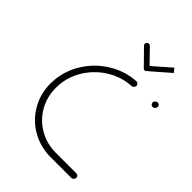

<svg xmlns="http://www.w3.org/2000/svg" viewBox="-201 -776 870 870"><g transform="rotate(45 233.5 -341.5)"><path d="M48.1 -236.3Q48.1 -247.8 49.3 -259.3Q55.2 -327 92.8 -385Q130.4 -443 189.6 -478.7Q248.9 -514.4 316.3 -518.1Q322.2 -518.5 326.9 -514.4Q331.5 -510.4 331.5 -504.1Q331.5 -497.4 326.7 -492.6Q321.9 -487.8 315.6 -487.4Q255.9 -484.1 203.9 -452.8Q151.9 -421.5 118.5 -370.4Q85.2 -319.3 80 -259.3Q79.3 -252.6 79.3 -238.9Q79.3 -181.1 106.7 -133.5Q134.1 -85.9 181.9 -58.3Q229.6 -30.7 288.1 -30.7H419.3Q425.2 -30.7 429.3 -26.7Q433.3 -22.6 433.3 -17Q433.3 -10 428.5 -5Q423.7 0 417 0H285.9Q219.3 0 164.8 -31.3Q110.4 -62.6 79.3 -116.7Q48.1 -170.7 48.1 -236.3ZM436.3 -501.9Q436.3 -508.5 441.3 -513.5Q446.3 -518.5 453 -518.5Q458.9 -518.5 463 -514.6Q467 -510.7 467 -505.2Q467 -498.1 462.2 -493Q457.4 -487.8 450.4 -487.8Q444.4 -487.8 440.4 -491.9Q436.3 -495.9 436.3 -501.9ZM223 -665.9Q223.3 -671.5 227.6 -675.2Q231.9 -678.9 237 -678.9Q242.2 -678.9 245.6 -675.2L317.8 -601.1Q321.1 -597.8 321.1 -593Q321.1 -587.4 316.9 -583.3Q312.6 -579.3 307 -579.3Q301.5 -579.3 298.9 -583L226.3 -657Q223 -660.4 223 -665.9ZM410 -664.8 325.9 -591.5Q322.6 -587.8 316.7 -587.8Q311.9 -587.8 308.5 -590.9Q305.2 -594.1 305.2 -598.9Q305.2 -605.6 310 -609.6L394.4 -683.3Z"/></g></svg>

Font: 26F Galaxy Sans Ultra Light
Style: Italic
Weight: 200
Italic angle: -5°
Designer: C₂₉H₂₅N₃O₅
Version: Version 1.200